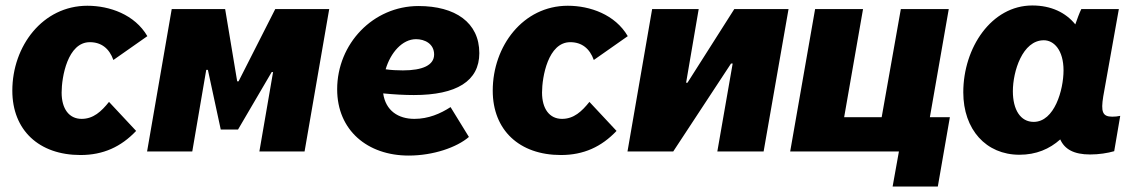

<svg xmlns="http://www.w3.org/2000/svg" viewBox="-20 -553 4141 701"><path d="M274 13C357 13 422 -17 477 -75L378 -181C350 -146 321 -119 278 -119C232 -119 205 -156 205 -215C205 -272 227 -399 308 -399C350 -399 379 -376 394 -334L518 -421C472 -500 380 -532 299 -532C136 -532 25 -385 25 -222C25 -78 122 13 274 13Z M517 0H682L733 -298H739L786 -80H849L972 -290H977L927 0H1092L1182 -520H985L851 -256H846L802 -520H607Z M1472 15C1562 15 1648 -15 1692 -53L1625 -162C1588 -138 1544 -119 1493 -119C1434 -119 1388 -149 1379 -212C1420 -208 1457 -206 1491 -206C1647 -206 1730 -257 1730 -359C1730 -471 1642 -531 1508 -531C1342 -531 1211 -393 1211 -227C1211 -77 1322 15 1472 15ZM1388 -300C1406 -361 1449 -410 1499 -410C1531 -410 1565 -393 1565 -354C1565 -315 1523 -296 1451 -296C1430 -296 1409 -297 1388 -300Z M2028 13C2111 13 2176 -17 2231 -75L2132 -181C2104 -146 2075 -119 2032 -119C1986 -119 1959 -156 1959 -215C1959 -272 1981 -399 2062 -399C2104 -399 2133 -376 2148 -334L2272 -421C2226 -500 2134 -532 2053 -532C1890 -532 1779 -385 1779 -222C1779 -78 1876 13 2028 13Z M2271 0H2438L2649 -321H2655L2599 0H2768L2859 -520H2661L2490 -251H2485L2531 -520H2361Z M3448 -125H3375L3444 -520H3269L3199 -125H3062L3131 -520H2956L2865 0H3262L3239 128H3404Z M3960 11C3992 11 4024 6 4048 -1L4070 -130C4061 -128 4051 -127 4041 -127C4005 -127 3999 -145 4008 -201L4065 -520H3928C3921 -506 3913 -484 3906 -464C3871 -507 3818 -533 3749 -533C3600 -533 3497 -379 3497 -216C3497 -80 3580 12 3702 12C3763 12 3812 -9 3851 -44C3867 -8 3901 11 3960 11ZM3791 -406C3828 -406 3863 -370 3863 -296C3863 -225 3830 -108 3754 -108C3706 -108 3678 -152 3678 -220C3678 -292 3713 -406 3791 -406Z"/></svg>

Font: Fixel Text 20240404 ExtraBold
Style: Italic
Weight: 800
Width: 4
Italic angle: -10°
Designer: AlfaBravo + MacPaw
Foundry: Kyrylo Tkachov, Marchela Mozhyna, Serhii Makarenko, Maria Weinstein, Zakhar Kryvoshyya
Version: Version 1.211;Glyphs 3.2 (3225)